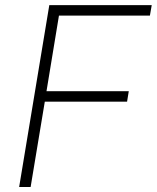

<svg xmlns="http://www.w3.org/2000/svg" viewBox="-20 -748 627 768"><path d="M56.6 0 177.2 -727.5H586.9L579.6 -685.5H215.8L166 -383.3H495.1L488.3 -341.3H159.2L102.5 0Z"/></svg>

Font: Inter 16pt ExtraLight
Style: Italic
Weight: 250
Italic angle: -9.3988°
Version: Version 4.001;git-66647c0bb